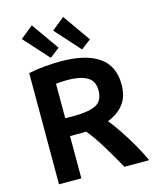

<svg xmlns="http://www.w3.org/2000/svg" viewBox="-136 -1044 929 1137"><g transform="rotate(-15 328.0 -475.5)"><path d="M82 0V-682Q130 -692 183 -696.5Q236 -701 279 -701Q432 -701 512.5 -645.5Q593 -590 593 -476Q593 -402 558 -356.5Q523 -311 459 -286Q486 -253 518 -205.5Q550 -158 580.5 -105Q611 -52 635 0H483Q444 -71 400.5 -142Q357 -213 318 -260Q311 -259 304 -259H219V0ZM219 -368H274Q363 -368 407.5 -390.5Q452 -413 452 -477Q452 -537 408 -560.5Q364 -584 288 -584Q266 -584 249 -582.5Q232 -581 219 -580ZM421 -736 284 -888 362 -951 481 -782ZM229 -736 92 -888 170 -951 289 -782Z"/></g></svg>

Font: Ubuntu Sans
Style: Bold
Weight: 700
Designer: Dalton Maag Ltd
Foundry: Dalton Maag Ltd
Version: Version 1.006; ttfautohint (v1.8.4.7-5d5b)